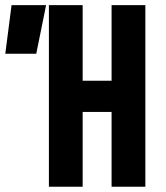

<svg xmlns="http://www.w3.org/2000/svg" viewBox="-29 -713 635 733"><path d="M397 0V-285.6H286.6V0H157.7V-693.4H286.6V-404.8H397V-693.4H525.9V0ZM-8.8 -507.8 15.1 -693.4H147L109.4 -507.8Z"/></svg>

Font: Cascadia Mono
Style: Bold
Weight: 700
Monospace: yes
Designer: Aaron Bell
Foundry: Saja Typeworks
Version: Version 2404.023; ttfautohint (v1.8.4)